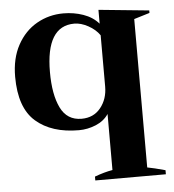

<svg xmlns="http://www.w3.org/2000/svg" viewBox="-53 -558 765 843"><g transform="rotate(-5 329.5 -136.5)"><path d="M333 219Q376 203 412 197V-50Q392 -20 355.5 -5Q319 10 281 10Q161 10 91.5 -50.5Q22 -111 22 -248Q22 -329 54 -387.5Q86 -446 139.5 -476.5Q193 -507 257 -507Q303 -507 344.5 -492.5Q386 -478 412 -448V-509L634 -487V-476Q600 -465 565 -455V199Q593 204 644 218V236H333ZM412 -171V-397Q394 -423 362 -440.5Q330 -458 301 -458Q176 -458 176 -255Q176 -156 204.5 -97.5Q233 -39 297 -39Q350 -39 381 -77.5Q412 -116 412 -171Z"/></g></svg>

Font: Trirong
Style: Bold
Weight: 700
Designer: Katatrad Team
Foundry: CadsonDemak
Version: Version 1.001